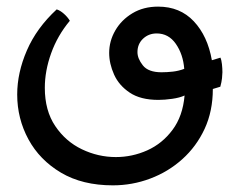

<svg xmlns="http://www.w3.org/2000/svg" viewBox="-20 -411 720 577"><path d="M319.3 146Q227.5 146 163.3 107.9Q99.1 69.8 65.4 7.6Q31.7 -54.7 31.7 -127Q31.7 -192.4 60.8 -259.5Q89.8 -326.7 150.4 -382.8Q161.1 -379.4 172.1 -369.6Q183.1 -359.9 189.9 -348.6Q152.8 -304.2 133.8 -251.2Q114.7 -198.2 114.7 -147Q114.7 -78.6 146 -32.2Q177.2 14.2 226.1 37.6Q274.9 61 328.1 61Q377.4 61 422.6 40.8Q467.8 20.5 498.5 -20.8Q529.3 -62 534.7 -124Q520 -117.2 497.3 -114Q474.6 -110.8 456.1 -110.8Q402.3 -110.8 369.9 -132.6Q337.4 -154.3 322.8 -187Q308.1 -219.7 308.1 -252Q308.1 -287.6 326.4 -319.3Q344.7 -351.1 377.9 -371.1Q411.1 -391.1 455.1 -391.1Q521 -391.1 562.5 -346.9Q604 -302.7 616.7 -230L642.6 -237.8Q645.5 -231 647 -218Q648.4 -205.1 648.4 -193.8Q648.4 -187.5 647.2 -176Q646 -164.6 642.1 -150.4L619.6 -143.6Q619.6 -77.1 595 -23.9Q570.3 29.3 527.8 67.4Q485.4 105.5 431.4 125.7Q377.4 146 319.3 146ZM465.3 -193.8Q481.9 -193.8 499.5 -195.8Q517.1 -197.8 533.7 -204.1Q530.3 -247.6 508.5 -279.1Q486.8 -310.5 450.7 -310.5Q426.8 -310.5 409.9 -294.7Q393.1 -278.8 393.1 -254.4Q393.1 -234.9 409.4 -214.4Q425.8 -193.8 465.3 -193.8Z"/></svg>

Font: Harmattan
Style: Bold
Weight: 700
Designer: George W. Nuss III and SIL International
Foundry: SIL International
Version: Version 4.000